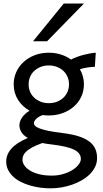

<svg xmlns="http://www.w3.org/2000/svg" viewBox="-20 -801 575 1068"><path d="M139.2 -332Q139.2 -309.6 147.5 -290.3Q155.8 -271 170.9 -257.1Q186 -243.2 206.5 -235.1Q227.1 -227.1 251.5 -227.1Q275.9 -227.1 296.6 -235.1Q317.4 -243.2 332.3 -257.1Q347.2 -271 355.5 -290.3Q363.8 -309.6 363.8 -332Q363.8 -354.5 355.5 -373.8Q347.2 -393.1 332.3 -407Q317.4 -420.9 296.6 -429Q275.9 -437 251.5 -437Q227.1 -437 206.5 -429Q186 -420.9 170.9 -407Q155.8 -393.1 147.5 -373.8Q139.2 -354.5 139.2 -332ZM266.1 2.4Q252 0.5 239.3 -1.2Q226.6 -2.9 215.3 -5.4Q178.7 7.8 157 20Q135.3 32.2 123.8 43.9Q112.3 55.7 108.6 66.7Q105 77.6 105 87.9Q105 102.5 115 118.2Q125 133.8 145.3 146.7Q165.5 159.7 196.3 167.7Q227.1 175.8 268.6 175.8Q301.8 175.8 331.1 167.2Q360.4 158.7 382.3 145Q404.3 131.3 417 115Q429.7 98.6 429.7 83Q429.7 68.4 421.9 55.9Q414.1 43.5 395.5 33.4Q377 23.4 345.2 15.6Q313.5 7.8 266.1 2.4ZM507.8 -429.7Q488.3 -428.7 467.8 -425.8Q447.3 -422.9 424.3 -416Q435.1 -397.5 440.9 -376.5Q446.8 -355.5 446.8 -332Q446.8 -294.4 431.9 -262.7Q417 -231 390.6 -208Q364.3 -185.1 328.6 -171.9Q293 -158.7 251.5 -158.7Q242.2 -158.7 233.6 -159.4Q225.1 -160.2 216.8 -161.1Q189.9 -149.9 179.2 -137.7Q168.5 -125.5 168.5 -114.7Q168.5 -107.9 175.3 -100.8Q182.1 -93.8 200.2 -86.7Q218.3 -79.6 248.8 -73.2Q279.3 -66.9 327.1 -61Q381.3 -54.7 418.5 -42.5Q455.6 -30.3 478 -12.7Q500.5 4.9 510.3 27.6Q520 50.3 520 78.1Q520 104.5 509 127.2Q498 149.9 479.2 168.5Q460.4 187 435.1 201.7Q409.7 216.3 380.9 226.3Q352.1 236.3 321.3 241.5Q290.5 246.6 261.2 246.6Q232.9 246.6 203.6 242.7Q174.3 238.8 147 230.7Q119.6 222.7 95.5 210.4Q71.3 198.2 53.5 181.6Q35.6 165 25.1 144Q14.6 123 14.6 97.7Q14.6 58.1 43.7 25.4Q72.8 -7.3 134.8 -33.7Q108.4 -48.8 98.1 -67.4Q87.9 -85.9 87.9 -105Q87.9 -114.3 91.6 -125.2Q95.2 -136.2 102.5 -147Q109.9 -157.7 120.4 -167.5Q130.9 -177.2 144.5 -185.1Q104 -208 80.1 -245.8Q56.2 -283.7 56.2 -332Q56.2 -369.1 71 -401.4Q85.9 -433.6 112.3 -457.3Q138.7 -481 174.3 -494.4Q210 -507.8 251.5 -507.8Q287.1 -507.8 318.6 -497.8Q350.1 -487.8 375 -469.7Q406.7 -485.8 443.8 -495.6Q481 -505.4 512.7 -507.8ZM446.8 -781.2 241.7 -571.3H163.6L334.5 -781.2Z"/></svg>

Font: Andika Phon
Style: Regular
Weight: 400
Designer: Victor Gaultney, Annie Olsen, Julie Remington, Don Collingsworth, Eric Hays, Becca Hirsbrunner
Foundry: SIL International
Version: Version 5.000